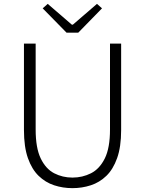

<svg xmlns="http://www.w3.org/2000/svg" viewBox="-20 -953 745 986"><path d="M352.1 13.2Q302.7 13.2 258.1 -1.5Q213.4 -16.1 178.5 -49.8Q143.6 -83.5 123.3 -141.1Q103 -198.7 103 -285.2V-729H163.1V-288.1Q163.1 -192.9 189.2 -139.2Q215.3 -85.4 258.3 -63.2Q301.3 -41 352.1 -41Q403.3 -41 447.3 -63.2Q491.2 -85.4 518.1 -139.2Q544.9 -192.9 544.9 -288.1V-729H602.1V-285.2Q602.1 -198.7 581.5 -141.1Q561 -83.5 526.1 -49.8Q491.2 -16.1 446.3 -1.5Q401.4 13.2 352.1 13.2ZM321.8 -785.2 199.2 -910.2 225.1 -933.1 349.1 -826.2H354L478 -933.1L503.9 -910.2L381.8 -785.2Z"/></svg>

Font: Source Han Sans CN Light
Style: Regular
Weight: 300
Designer: Ryoko NISHIZUKA  (kana, bopomofo & ideographs); Paul D. Hunt (Latin, Greek & Cyrillic); Sandoll Communications , Soo-you
Foundry: Adobe
Version: Version 2.000;hotconv 1.0.107;makeotfexe 2.5.65593